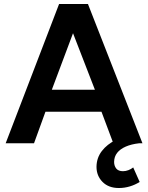

<svg xmlns="http://www.w3.org/2000/svg" viewBox="-20 -720 744 965"><path d="M8.5 0 277 -700H422L696 0H549.5L490 -158.5H208.5L151 0ZM240.5 -269H457L347 -553ZM577.5 225Q525.5 225 495.2 194.2Q465 163.5 465 118.5Q465.5 73.5 491.8 39.2Q518 5 563.2 -17.2Q608.5 -39.5 665.5 -46L680 0Q640 4.5 612 16.8Q584 29 569 48Q554 67 553.5 93.5Q553.5 113.5 564.2 127Q575 140.5 598 140.5Q612 140.5 625.5 135.2Q639 130 649.5 121.5L682 194.5Q659 209 632.2 217Q605.5 225 577.5 225Z"/></svg>

Font: Geologica Cursive Medium
Style: Regular
Weight: 500
Designer: Sindre Bremnes, Frode Helland
Foundry: Monokrom Skriftforlag AS
Version: Version 1.010;gftools[0.9.28]